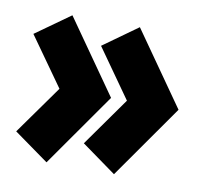

<svg xmlns="http://www.w3.org/2000/svg" viewBox="-56 -528 567 535"><g transform="rotate(10 227.5 -260.0)"><path d="M9.8 -122.1 107.9 -259.8 9.8 -397.9 107.9 -467.8 253.9 -259.8 107.9 -51.8ZM201.2 -122.1 298.8 -259.8 201.2 -397.9 298.8 -467.8 444.8 -259.8 298.8 -51.8Z"/></g></svg>

Font: Mikodacs
Style: Regular
Weight: 400
Designer: gluk (gluksza@wp.pl)
Foundry: gluk (gluksza@wp.pl)
Version: Version 0.28